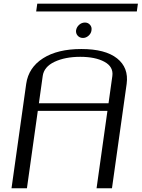

<svg xmlns="http://www.w3.org/2000/svg" viewBox="-20 -1014 763 1034"><path d="M583 0Q583 0 500 0L558.6 -417Q558.6 -417 183.6 -417L125 0Q125 0 42 0L121.1 -562.5Q133.8 -650.4 211.9 -700.2Q290 -750 418 -750Q546.9 -750 610.4 -699.7Q673.8 -649.4 662.1 -562.5ZM189.5 -458H564.5L585 -604.5Q591.8 -654.3 542.5 -681.2Q493.2 -708 412.1 -708Q331.1 -708 273.9 -681.2Q216.8 -654.3 210 -604.5ZM437.5 -892.6Q454.1 -892.6 464.8 -880.4Q475.6 -868.2 472.7 -850.6Q470.7 -834 457 -821.8Q443.4 -809.6 426.8 -809.6Q409.2 -809.6 398.4 -821.8Q387.7 -834 389.6 -850.6Q392.6 -868.2 406.2 -880.4Q419.9 -892.6 437.5 -892.6ZM722.7 -994.1 716.8 -952.1H174.8L180.7 -994.1Z"/></svg>

Font: okolaks
Style: RegularItalic
Weight: 500
Italic angle: -8°
Version: Version 000.6.0